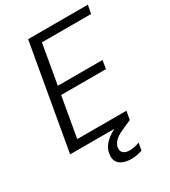

<svg xmlns="http://www.w3.org/2000/svg" viewBox="-215 -806 988 1113"><g transform="rotate(-30 278.5 -249.5)"><path d="M34 0 157 -700H557L546 -644H217L171 -380H470L461 -324H161L114 -56H443L433 0ZM329 201Q301 201 276 192Q251 183 239 162.5Q227 142 233 109Q236 86 250.5 64.5Q265 43 292 23Q319 3 362 -14L421 -38L434 0L369 29Q331 46 314 64Q297 82 293 102Q289 127 303.5 140Q318 153 345 153Q360 153 377.5 149.5Q395 146 412 139L403 188Q387 194 367.5 197.5Q348 201 329 201Z"/></g></svg>

Font: DM Sans 18pt Light
Style: Italic
Weight: 300
Italic angle: -10°
Designer: Colophon Foundry, Jonny Pinhorn
Foundry: Colophon Foundry
Version: Version 4.004;gftools[0.9.30]